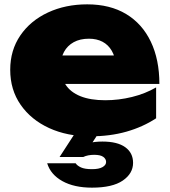

<svg xmlns="http://www.w3.org/2000/svg" viewBox="-20 -610 782 883"><path d="M395 17Q289 17 206 -21Q123 -59 75 -128Q27 -197 27 -289Q27 -379 73.5 -447Q120 -515 200.5 -552.5Q281 -590 381 -590Q486 -590 560 -545.5Q634 -501 673.5 -418.5Q713 -336 713 -224H214V-355H581L514 -310Q510 -349 494 -376.5Q478 -404 451.5 -418Q425 -432 389 -432Q348 -432 319 -416Q290 -400 274.5 -371.5Q259 -343 259 -307Q259 -256 281.5 -221Q304 -186 350 -167.5Q396 -149 464 -149Q526 -149 587 -164Q648 -179 698 -208V-66Q637 -26 561.5 -4.5Q486 17 395 17ZM339 -19H447L389 70L336 66Q360 55 388 48Q416 41 451 41Q520 41 556 67Q592 93 592 139Q592 188 544.5 220.5Q497 253 403 253Q321 253 267 223Q213 193 197 141H328Q335 152 352.5 160Q370 168 403 168Q435 168 451.5 158.5Q468 149 468 135Q468 121 455 111.5Q442 102 413 102Q399 102 386 104.5Q373 107 363 112H254Z"/></svg>

Font: Unbounded ExtraBold
Style: Regular
Weight: 800
Designer: Luke Prowse, Jean-Baptiste Morizot, Fátima Lázaro, Florian Runge
Foundry: NaN
Version: Version 1.701;gftools[0.9.28.dev5+ged2979d]